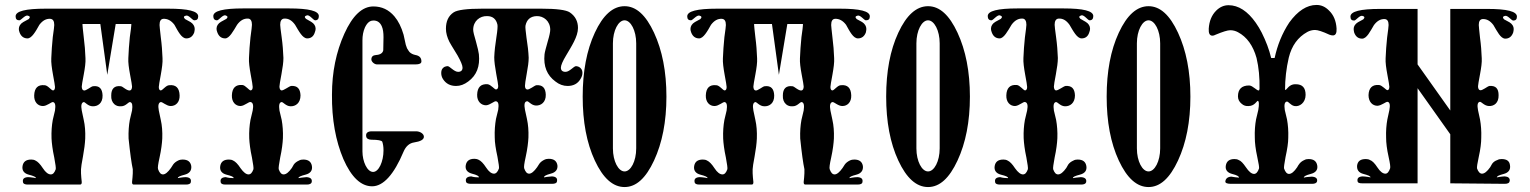

<svg xmlns="http://www.w3.org/2000/svg" viewBox="-20 -742 6174 775"><path d="M764 -660C775 -660 780 -665 780 -676C780 -697 740 -707 659 -707H164C83 -707 43 -697 43 -676C43 -665 48 -660 58 -660C65 -660 81 -682 92 -679C101 -677 103 -672 96 -665L74 -653C62 -646 56 -636 56 -625C56 -621 57 -616 59 -611C65 -595 76 -587 91 -587C108 -587 124 -615 139 -642C152 -659 166 -667 183 -666C194 -665 199 -657 199 -641C199 -636 197 -620 193 -592C190 -562 188 -534 187 -507C186 -490 189 -468 194 -440C199 -413 202 -396 202 -391C202 -382 199 -377 194 -377C187 -377 173 -398 160 -398C133 -401 119 -387 118 -357C117 -330 133 -314 153 -314C170 -314 187 -331 194 -330C203 -328 205 -317 202 -296L193 -258C189 -236 187 -211 188 -183C189 -164 192 -138 199 -106C204 -79 206 -64 205 -59C200 -45 194 -38 185 -38C175 -38 164 -46 153 -63C142 -80 132 -90 123 -94C118 -97 112 -98 106 -98C85 -98 74 -89 71 -72C68 -54 77 -42 96 -37C115 -32 125 -28 125 -23L114 -25C106 -26 99 -27 93 -27C76 -26 70 -19 73 -6C74 0 81 3 92 3C233 3 303 3 303 3C308 3 310 0 310 -7C310 -8 306 -39 307 -59C307 -66 310 -84 315 -111C320 -138 323 -162 324 -183C325 -211 323 -236 318 -258L310 -296C306 -317 309 -328 318 -330C323 -331 335 -313 354 -313C374 -312 395 -325 394 -357C393 -384 381 -397 356 -394C348 -394 327 -374 318 -377C313 -378 310 -384 310 -393C310 -398 313 -414 318 -441C323 -468 326 -490 325 -507C324 -534 322 -562 318 -592C315 -620 313 -636 313 -641V-645H385L413 -440L447 -645H510V-641C510 -636 508 -620 504 -592C501 -562 499 -534 498 -507C497 -490 500 -468 505 -441C510 -414 513 -398 513 -393C513 -384 510 -378 505 -377C500 -376 494 -378 485 -384C476 -391 470 -394 467 -394C442 -397 429 -384 429 -357C428 -341 433 -329 442 -321C449 -315 458 -312 469 -313C488 -313 498 -331 505 -330C514 -328 516 -317 513 -296L504 -258C500 -236 498 -211 499 -183C505 -124 511 -82 516 -59C517 -39 513 -8 513 -7C513 0 515 3 520 3H730C742 3 749 0 750 -6C753 -19 747 -26 730 -27C723 -27 716 -26 709 -25L698 -23C697 -28 707 -32 726 -37C745 -42 754 -54 752 -72C749 -89 738 -98 717 -98C711 -98 705 -97 699 -94C691 -90 684 -85 679 -78L670 -64C658 -47 647 -38 638 -38C629 -38 623 -45 618 -59C616 -64 618 -79 624 -106C631 -138 634 -164 635 -183C636 -211 634 -236 629 -258L621 -296C617 -317 620 -328 629 -330C636 -331 652 -314 669 -314C690 -314 706 -330 705 -357C704 -387 690 -401 663 -398C650 -398 636 -377 629 -377C624 -377 621 -382 621 -391C621 -396 624 -413 629 -440C634 -468 637 -490 636 -507C635 -534 633 -562 629 -592C626 -620 624 -636 624 -641C624 -657 629 -665 639 -666C656 -667 671 -659 684 -642C699 -615 713 -587 732 -587C747 -587 758 -595 764 -611C765 -616 766 -621 766 -625C766 -636 760 -646 749 -653L727 -665C720 -672 721 -677 731 -679C742 -682 757 -660 764 -660Z M1252 -660C1262 -660 1267 -666 1267 -677C1267 -698 1227 -708 1146 -708H962C881 -708 841 -698 841 -677C841 -666 846 -660 856 -660C863 -660 879 -683 890 -680C899 -677 901 -673 894 -666L872 -654C860 -647 854 -637 854 -626C854 -622 855 -617 857 -612C863 -595 874 -587 889 -587C906 -587 922 -617 937 -642C950 -660 965 -668 982 -667C992 -666 997 -657 997 -642C997 -637 995 -620 991 -591C988 -562 986 -535 985 -508C984 -491 987 -469 992 -441C997 -414 1000 -397 1000 -391C1000 -382 997 -378 992 -377C985 -377 971 -398 958 -399C931 -401 917 -387 916 -357C915 -330 931 -314 951 -314C968 -315 985 -333 992 -330C1001 -328 1004 -317 1000 -296L991 -258C987 -236 985 -211 986 -184C987 -164 990 -138 997 -106C1002 -79 1004 -64 1003 -59C998 -45 992 -38 983 -38C974 -38 963 -46 951 -63C940 -80 930 -90 921 -94C916 -97 910 -98 904 -98C883 -98 872 -89 869 -72C866 -54 875 -42 894 -37C914 -32 924 -28 923 -23C912 -23 902 -24 891 -27C874 -26 868 -19 871 -6C872 0 879 3 890 3H1218C1229 3 1236 0 1238 -6C1241 -19 1234 -26 1217 -27C1202 -26 1191 -24 1185 -23C1184 -28 1194 -32 1213 -37C1233 -42 1242 -54 1239 -72C1236 -89 1225 -98 1204 -98C1198 -98 1192 -97 1187 -94C1178 -90 1171 -85 1166 -78L1158 -64C1146 -47 1135 -38 1125 -38C1116 -38 1110 -45 1105 -59C1104 -64 1106 -79 1111 -106C1118 -138 1121 -164 1122 -184C1123 -211 1121 -236 1117 -258L1108 -296C1105 -317 1107 -328 1116 -330C1123 -331 1133 -314 1152 -313C1173 -312 1193 -326 1193 -357C1192 -384 1180 -397 1155 -395C1147 -394 1125 -376 1116 -377C1111 -378 1108 -384 1108 -393C1108 -399 1111 -415 1116 -442C1121 -469 1124 -491 1124 -508C1123 -535 1121 -562 1117 -591C1113 -620 1111 -637 1111 -642C1111 -657 1116 -666 1127 -667C1144 -668 1158 -660 1171 -642C1186 -617 1201 -587 1220 -587C1235 -587 1246 -595 1251 -612C1253 -617 1254 -622 1254 -626C1254 -637 1248 -647 1236 -654L1215 -666C1208 -673 1209 -677 1219 -680C1230 -683 1245 -660 1252 -660Z M1691 -189C1692 -202 1675 -212 1660 -212H1481C1464 -212 1456 -205 1458 -192C1459 -183 1467 -178 1480 -178C1506 -178 1520 -175 1523 -170C1526 -161 1528 -150 1528 -135C1528 -90 1509 -48 1486 -48C1462 -48 1443 -90 1443 -131V-579C1443 -598 1446 -615 1453 -631C1462 -650 1473 -659 1486 -659C1502 -660 1514 -652 1521 -636C1526 -625 1528 -610 1528 -592L1527 -539C1525 -528 1515 -521 1498 -520C1485 -519 1479 -513 1479 -502C1479 -493 1491 -482 1502 -482H1657C1673 -482 1681 -486 1681 -494C1681 -509 1673 -517 1657 -520C1647 -522 1639 -526 1633 -532C1631 -534 1628 -539 1623 -547L1618 -561L1609 -602C1600 -633 1588 -657 1572 -676C1549 -703 1521 -716 1487 -716C1442 -716 1403 -679 1370 -606C1337 -533 1320 -451 1320 -360C1319 -260 1335 -173 1366 -100C1398 -27 1437 10 1482 10C1527 10 1570 -37 1609 -130C1618 -151 1632 -164 1651 -167C1677 -171 1690 -178 1691 -189Z M2323 -423C2328 -431 2331 -439 2331 -448C2331 -459 2326 -467 2317 -472C2312 -474 2308 -475 2305 -475C2296 -475 2279 -452 2263 -452C2250 -452 2244 -458 2244 -469C2244 -478 2251 -495 2265 -518C2286 -554 2313 -594 2313 -629C2313 -656 2302 -677 2280 -692C2265 -702 2226 -707 2165 -707H1926C1865 -707 1826 -702 1811 -692C1790 -678 1780 -656 1780 -626C1780 -609 1785 -591 1794 -573C1794 -572 1805 -554 1827 -518C1840 -495 1847 -478 1847 -469C1847 -458 1841 -452 1829 -452C1813 -452 1795 -475 1787 -475C1783 -475 1779 -474 1774 -472C1765 -467 1761 -459 1761 -448C1761 -439 1763 -431 1768 -423C1780 -404 1798 -395 1821 -395C1838 -395 1854 -401 1870 -413C1904 -438 1918 -474 1913 -523C1912 -532 1908 -550 1901 -575C1894 -598 1890 -614 1890 -622C1890 -657 1917 -678 1946 -677C1969 -677 1983 -665 1988 -642C1989 -635 1988 -619 1984 -594C1979 -563 1976 -535 1975 -511C1975 -494 1978 -472 1983 -444C1988 -417 1991 -400 1991 -395C1991 -386 1988 -381 1982 -381C1977 -380 1961 -401 1948 -402C1921 -404 1907 -390 1906 -360C1905 -333 1922 -317 1942 -317C1959 -318 1976 -336 1983 -333C1992 -331 1994 -320 1991 -299L1982 -262C1978 -239 1976 -214 1977 -187C1977 -167 1981 -141 1988 -109C1993 -82 1995 -67 1994 -62C1989 -48 1982 -41 1974 -41C1964 -41 1953 -49 1942 -66C1931 -83 1921 -93 1912 -97C1906 -100 1900 -101 1895 -101C1874 -101 1863 -92 1860 -75C1857 -58 1866 -46 1885 -41C1905 -36 1914 -31 1913 -26C1902 -26 1892 -27 1882 -30C1865 -29 1858 -22 1861 -9C1862 -3 1869 0 1881 0H2208C2220 0 2227 -3 2228 -9C2231 -22 2225 -29 2208 -30C2192 -29 2181 -27 2176 -26C2175 -31 2184 -36 2203 -41C2223 -46 2232 -58 2230 -75C2227 -92 2216 -101 2195 -101C2189 -101 2183 -100 2177 -97C2169 -93 2162 -88 2157 -81L2148 -67C2136 -50 2125 -41 2116 -41C2107 -41 2101 -48 2096 -62C2094 -67 2096 -82 2102 -109C2109 -141 2112 -167 2113 -187C2114 -214 2112 -239 2107 -262L2099 -299C2095 -320 2097 -331 2106 -333C2113 -336 2123 -317 2143 -316C2163 -315 2184 -329 2183 -360C2182 -387 2170 -400 2145 -398C2137 -397 2116 -378 2107 -381C2102 -382 2099 -387 2099 -396C2099 -401 2101 -417 2106 -444C2111 -471 2114 -492 2114 -509C2113 -533 2110 -560 2105 -591C2102 -616 2100 -631 2101 -638C2106 -663 2121 -676 2146 -677C2174 -678 2201 -657 2201 -622C2201 -614 2198 -598 2191 -575C2184 -550 2179 -532 2178 -523C2173 -474 2188 -438 2222 -413C2237 -401 2254 -395 2271 -395C2294 -395 2312 -404 2323 -423Z M2670 -352C2670 -453 2653 -539 2620 -610C2587 -681 2548 -717 2501 -717C2454 -717 2414 -681 2381 -610C2348 -539 2332 -453 2332 -352C2332 -251 2348 -165 2381 -94C2414 -23 2454 13 2501 13C2548 13 2587 -23 2620 -94C2653 -165 2670 -251 2670 -352ZM2548 -143C2548 -91 2526 -50 2501 -50C2476 -50 2454 -91 2454 -143V-567C2454 -619 2476 -660 2501 -660C2526 -660 2548 -619 2548 -567Z M3475 -660C3486 -660 3491 -665 3491 -676C3491 -697 3451 -707 3370 -707H2875C2794 -707 2754 -697 2754 -676C2754 -665 2759 -660 2769 -660C2776 -660 2792 -682 2803 -679C2812 -677 2814 -672 2807 -665L2785 -653C2773 -646 2767 -636 2767 -625C2767 -621 2768 -616 2770 -611C2776 -595 2787 -587 2802 -587C2819 -587 2835 -615 2850 -642C2863 -659 2877 -667 2894 -666C2905 -665 2910 -657 2910 -641C2910 -636 2908 -620 2904 -592C2901 -562 2899 -534 2898 -507C2897 -490 2900 -468 2905 -440C2910 -413 2913 -396 2913 -391C2913 -382 2910 -377 2905 -377C2898 -377 2884 -398 2871 -398C2844 -401 2830 -387 2829 -357C2828 -330 2844 -314 2864 -314C2881 -314 2898 -331 2905 -330C2914 -328 2916 -317 2913 -296L2904 -258C2900 -236 2898 -211 2899 -183C2900 -164 2903 -138 2910 -106C2915 -79 2917 -64 2916 -59C2911 -45 2905 -38 2896 -38C2886 -38 2875 -46 2864 -63C2853 -80 2843 -90 2834 -94C2829 -97 2823 -98 2817 -98C2796 -98 2785 -89 2782 -72C2779 -54 2788 -42 2807 -37C2826 -32 2836 -28 2836 -23L2825 -25C2817 -26 2810 -27 2804 -27C2787 -26 2781 -19 2784 -6C2785 0 2792 3 2803 3C2944 3 3014 3 3014 3C3019 3 3021 0 3021 -7C3021 -8 3017 -39 3018 -59C3018 -66 3021 -84 3026 -111C3031 -138 3034 -162 3035 -183C3036 -211 3034 -236 3029 -258L3021 -296C3017 -317 3020 -328 3029 -330C3034 -331 3046 -313 3065 -313C3085 -312 3106 -325 3105 -357C3104 -384 3092 -397 3067 -394C3059 -394 3038 -374 3029 -377C3024 -378 3021 -384 3021 -393C3021 -398 3024 -414 3029 -441C3034 -468 3037 -490 3036 -507C3035 -534 3033 -562 3029 -592C3026 -620 3024 -636 3024 -641V-645H3096L3124 -440L3158 -645H3221V-641C3221 -636 3219 -620 3215 -592C3212 -562 3210 -534 3209 -507C3208 -490 3211 -468 3216 -441C3221 -414 3224 -398 3224 -393C3224 -384 3221 -378 3216 -377C3211 -376 3205 -378 3196 -384C3187 -391 3181 -394 3178 -394C3153 -397 3140 -384 3140 -357C3139 -341 3144 -329 3153 -321C3160 -315 3169 -312 3180 -313C3199 -313 3209 -331 3216 -330C3225 -328 3227 -317 3224 -296L3215 -258C3211 -236 3209 -211 3210 -183C3216 -124 3222 -82 3227 -59C3228 -39 3224 -8 3224 -7C3224 0 3226 3 3231 3H3441C3453 3 3460 0 3461 -6C3464 -19 3458 -26 3441 -27C3434 -27 3427 -26 3420 -25L3409 -23C3408 -28 3418 -32 3437 -37C3456 -42 3465 -54 3463 -72C3460 -89 3449 -98 3428 -98C3422 -98 3416 -97 3410 -94C3402 -90 3395 -85 3390 -78L3381 -64C3369 -47 3358 -38 3349 -38C3340 -38 3334 -45 3329 -59C3327 -64 3329 -79 3335 -106C3342 -138 3345 -164 3346 -183C3347 -211 3345 -236 3340 -258L3332 -296C3328 -317 3331 -328 3340 -330C3347 -331 3363 -314 3380 -314C3401 -314 3417 -330 3416 -357C3415 -387 3401 -401 3374 -398C3361 -398 3347 -377 3340 -377C3335 -377 3332 -382 3332 -391C3332 -396 3335 -413 3340 -440C3345 -468 3348 -490 3347 -507C3346 -534 3344 -562 3340 -592C3337 -620 3335 -636 3335 -641C3335 -657 3340 -665 3350 -666C3367 -667 3382 -659 3395 -642C3410 -615 3424 -587 3443 -587C3458 -587 3469 -595 3475 -611C3476 -616 3477 -621 3477 -625C3477 -636 3471 -646 3460 -653L3438 -665C3431 -672 3432 -677 3442 -679C3453 -682 3468 -660 3475 -660Z M3895 -352C3895 -453 3878 -539 3845 -610C3812 -681 3773 -717 3726 -717C3679 -717 3639 -681 3606 -610C3573 -539 3557 -453 3557 -352C3557 -251 3573 -165 3606 -94C3639 -23 3679 13 3726 13C3773 13 3812 -23 3845 -94C3878 -165 3895 -251 3895 -352ZM3773 -143C3773 -91 3751 -50 3726 -50C3701 -50 3679 -91 3679 -143V-567C3679 -619 3701 -660 3726 -660C3751 -660 3773 -619 3773 -567Z M4378 -660C4388 -660 4393 -666 4393 -677C4393 -698 4353 -708 4272 -708H4088C4007 -708 3967 -698 3967 -677C3967 -666 3972 -660 3982 -660C3989 -660 4005 -683 4016 -680C4025 -677 4027 -673 4020 -666L3998 -654C3986 -647 3980 -637 3980 -626C3980 -622 3981 -617 3983 -612C3989 -595 4000 -587 4015 -587C4032 -587 4048 -617 4063 -642C4076 -660 4091 -668 4108 -667C4118 -666 4123 -657 4123 -642C4123 -637 4121 -620 4117 -591C4114 -562 4112 -535 4111 -508C4110 -491 4113 -469 4118 -441C4123 -414 4126 -397 4126 -391C4126 -382 4123 -378 4118 -377C4111 -377 4097 -398 4084 -399C4057 -401 4043 -387 4042 -357C4041 -330 4057 -314 4077 -314C4094 -315 4111 -333 4118 -330C4127 -328 4130 -317 4126 -296L4117 -258C4113 -236 4111 -211 4112 -184C4113 -164 4116 -138 4123 -106C4128 -79 4130 -64 4129 -59C4124 -45 4118 -38 4109 -38C4100 -38 4089 -46 4077 -63C4066 -80 4056 -90 4047 -94C4042 -97 4036 -98 4030 -98C4009 -98 3998 -89 3995 -72C3992 -54 4001 -42 4020 -37C4040 -32 4050 -28 4049 -23C4038 -23 4028 -24 4017 -27C4000 -26 3994 -19 3997 -6C3998 0 4005 3 4016 3H4344C4355 3 4362 0 4364 -6C4367 -19 4360 -26 4343 -27C4328 -26 4317 -24 4311 -23C4310 -28 4320 -32 4339 -37C4359 -42 4368 -54 4365 -72C4362 -89 4351 -98 4330 -98C4324 -98 4318 -97 4313 -94C4304 -90 4297 -85 4292 -78L4284 -64C4272 -47 4261 -38 4251 -38C4242 -38 4236 -45 4231 -59C4230 -64 4232 -79 4237 -106C4244 -138 4247 -164 4248 -184C4249 -211 4247 -236 4243 -258L4234 -296C4231 -317 4233 -328 4242 -330C4249 -331 4259 -314 4278 -313C4299 -312 4319 -326 4319 -357C4318 -384 4306 -397 4281 -395C4273 -394 4251 -376 4242 -377C4237 -378 4234 -384 4234 -393C4234 -399 4237 -415 4242 -442C4247 -469 4250 -491 4250 -508C4249 -535 4247 -562 4243 -591C4239 -620 4237 -637 4237 -642C4237 -657 4242 -666 4253 -667C4270 -668 4284 -660 4297 -642C4312 -617 4327 -587 4346 -587C4361 -587 4372 -595 4377 -612C4379 -617 4380 -622 4380 -626C4380 -637 4374 -647 4362 -654L4341 -666C4334 -673 4335 -677 4345 -680C4356 -683 4371 -660 4378 -660Z M4785 -352C4785 -453 4768 -539 4735 -610C4702 -681 4663 -717 4616 -717C4569 -717 4529 -681 4496 -610C4463 -539 4447 -453 4447 -352C4447 -251 4463 -165 4496 -94C4529 -23 4569 13 4616 13C4663 13 4702 -23 4735 -94C4768 -165 4785 -251 4785 -352ZM4663 -143C4663 -91 4641 -50 4616 -50C4591 -50 4569 -91 4569 -143V-567C4569 -619 4591 -660 4616 -660C4641 -660 4663 -619 4663 -567Z M5375 -627C5373 -658 5363 -682 5344 -700C5329 -715 5313 -722 5294 -722C5255 -722 5218 -698 5184 -651C5155 -607 5136 -559 5125 -508H5111C5103 -542 5090 -576 5073 -610C5066 -624 5058 -637 5049 -650C5016 -697 4979 -721 4939 -721C4921 -721 4904 -714 4889 -699C4871 -681 4861 -657 4859 -626C4858 -607 4863 -598 4874 -598C4877 -598 4882 -599 4887 -602C4916 -614 4935 -620 4946 -620C4957 -620 4968 -617 4977 -612C5013 -593 5038 -558 5052 -508C5061 -470 5065 -428 5064 -383L5062 -377C5054 -374 5037 -397 5022 -397C4992 -397 4977 -382 4977 -353C4977 -341 4982 -331 4992 -323C5000 -316 5009 -313 5020 -314C5044 -314 5053 -335 5057 -335C5062 -334 5063 -321 5059 -298L5050 -260C5046 -238 5044 -213 5045 -186C5045 -166 5048 -140 5055 -108C5061 -81 5063 -66 5062 -62C5057 -47 5050 -40 5042 -40C5032 -40 5021 -49 5009 -67C4998 -83 4989 -93 4980 -96C4975 -99 4969 -100 4963 -100C4942 -100 4931 -91 4928 -74C4925 -57 4934 -45 4953 -40C4973 -35 4982 -30 4981 -25C4970 -26 4960 -27 4950 -29C4935 -28 4927 -21 4926 -9C4926 -3 4934 0 4949 0H5276C5287 0 5294 -3 5296 -9C5299 -21 5292 -28 5275 -29C5260 -28 5249 -27 5243 -25C5242 -30 5252 -35 5271 -40C5291 -45 5300 -57 5297 -74C5294 -91 5283 -100 5262 -100C5256 -100 5250 -99 5245 -96C5228 -89 5221 -76 5216 -67C5204 -49 5193 -40 5183 -40C5175 -40 5168 -47 5163 -62C5162 -66 5164 -81 5169 -108C5176 -140 5180 -166 5180 -186C5181 -213 5179 -238 5175 -260L5166 -298C5163 -319 5165 -330 5174 -332C5181 -333 5189 -317 5205 -314C5225 -310 5250 -327 5250 -359C5250 -388 5237 -402 5210 -402C5207 -402 5203 -402 5199 -401C5179 -396 5174 -378 5167 -379C5167 -422 5172 -466 5182 -509C5194 -558 5219 -592 5257 -613C5266 -618 5277 -621 5288 -621C5299 -621 5318 -615 5346 -602C5351 -600 5356 -599 5360 -599C5371 -599 5376 -608 5375 -627Z M6088 -659C6098 -659 6103 -664 6103 -675C6103 -696 6063 -706 5983 -706H5834V-296L5702 -482V-706H5551C5471 -706 5431 -696 5431 -675C5431 -664 5436 -659 5446 -659C5453 -659 5468 -681 5479 -678C5488 -676 5490 -671 5483 -664L5461 -652C5450 -645 5444 -636 5444 -625C5444 -620 5445 -616 5446 -611C5452 -594 5463 -586 5478 -586C5497 -586 5511 -616 5526 -641C5539 -658 5553 -666 5570 -665C5580 -664 5585 -656 5585 -641C5585 -636 5583 -619 5579 -590C5576 -561 5574 -534 5573 -507C5572 -490 5575 -468 5580 -441C5585 -414 5588 -397 5588 -392C5588 -383 5585 -378 5580 -378C5575 -378 5559 -398 5546 -399C5519 -401 5505 -387 5504 -358C5504 -331 5520 -315 5540 -315C5557 -316 5574 -332 5581 -331C5590 -329 5592 -318 5588 -297L5580 -260C5576 -238 5574 -213 5575 -186C5575 -166 5578 -140 5585 -109C5591 -82 5593 -67 5591 -62C5586 -48 5580 -41 5572 -41C5562 -41 5551 -49 5540 -66C5529 -83 5519 -93 5510 -96C5505 -99 5499 -100 5493 -100C5472 -100 5461 -92 5458 -75C5456 -57 5464 -45 5483 -40C5502 -35 5512 -31 5512 -26L5501 -28C5493 -29 5486 -30 5480 -30C5463 -29 5457 -22 5460 -9C5461 -4 5468 -2 5479 -2H5702V-386L5834 -200V-2L6054 0C6067 0 6073 -4 6074 -12C6075 -23 6068 -29 6054 -30C6048 -30 6041 -29 6033 -28L6022 -26C6022 -31 6031 -35 6050 -40C6069 -45 6078 -57 6075 -75C6073 -92 6062 -100 6041 -100C6035 -100 6029 -99 6024 -96C6015 -93 6008 -88 6003 -81L5995 -67C5983 -50 5972 -41 5962 -41C5954 -41 5947 -48 5942 -62C5941 -67 5943 -82 5949 -109C5956 -140 5959 -166 5959 -186C5960 -213 5958 -238 5954 -260L5946 -297C5942 -318 5944 -329 5953 -331C5960 -332 5970 -315 5990 -314C6010 -313 6030 -326 6029 -358C6029 -385 6017 -397 5992 -395C5984 -394 5963 -375 5954 -378C5949 -379 5946 -385 5946 -394C5946 -399 5949 -415 5954 -442C5959 -469 5962 -490 5961 -507C5960 -534 5958 -561 5954 -590C5951 -619 5949 -636 5949 -641C5949 -656 5954 -664 5964 -665C5981 -666 5995 -658 6008 -641C6023 -616 6037 -586 6056 -586C6071 -586 6082 -594 6088 -611C6089 -616 6090 -620 6090 -625C6090 -636 6084 -645 6073 -652L6051 -664C6044 -671 6046 -676 6055 -678C6066 -681 6081 -659 6088 -659Z"/></svg>

Font: GFS Eustace
Style: Regular
Weight: 400
Designer: George Matthiopoulos
Foundry: George Matthiopoulos
Version: Version 1.0